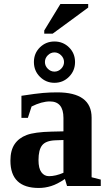

<svg xmlns="http://www.w3.org/2000/svg" viewBox="-20 -932 540 962"><path d="M266.6 -469.2Q439 -469.2 439 -342.3V-43.9L484.9 -32.2V0H315.9L305.2 -35.2Q267.1 -9.3 236.3 0.2Q205.6 9.8 174.3 9.8Q32.2 9.8 32.2 -127Q32.2 -178.7 53.2 -209.7Q74.2 -240.7 113.8 -255.6Q153.3 -270.5 238.3 -272.5L297.9 -273.9V-340.8Q297.9 -423.8 230 -423.8Q189 -423.8 138.2 -398.4L119.6 -341.3H87.4V-452.1Q161.1 -463.4 195.8 -466.3Q230.5 -469.2 266.6 -469.2ZM297.9 -230.5 256.8 -229Q209.5 -227.1 191.2 -204.1Q172.9 -181.2 172.9 -129.9Q172.9 -88.4 187.5 -68.8Q202.1 -49.3 225.6 -49.3Q258.8 -49.3 297.9 -66.4ZM252.9 -517.1Q210.4 -517.1 180.2 -547.1Q149.9 -577.1 149.9 -621.1Q149.9 -665 179.9 -694.6Q210 -724.1 252.9 -724.1Q295.9 -724.1 325.9 -694.6Q356 -665 356 -621.1Q356 -577.6 325.9 -547.4Q295.9 -517.1 252.9 -517.1ZM252.9 -669.4Q233.9 -669.4 219.5 -655Q205.1 -640.6 205.1 -621.1Q205.1 -602.1 219.5 -587.6Q233.9 -573.2 252.9 -573.2Q272 -573.2 286.4 -587.6Q300.8 -602.1 300.8 -621.1Q300.8 -640.6 286.1 -655Q271.5 -669.4 252.9 -669.4ZM201.7 -763.2V-779.3L282.7 -912.1H421.9V-894L243.7 -763.2Z"/></svg>

Font: Liberation Serif
Style: Bold
Weight: 700
Designer: Steve Matteson
Foundry: Ascender Corporation
Version: Version 2.1.5